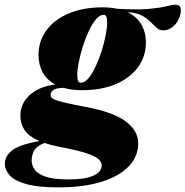

<svg xmlns="http://www.w3.org/2000/svg" viewBox="-104 -558 782 810"><path d="M143 232.5Q57 232.5 7.5 218.8Q-42 205 -62.8 182.2Q-83.5 159.5 -83.5 133Q-83.5 100 -52.2 76Q-21 52 62.5 37Q16.5 17 -0.8 -10Q-18 -37 -18 -70Q-18 -120.5 21.2 -156.8Q60.5 -193 129.5 -201.5Q93.5 -220.5 76 -252.8Q58.5 -285 58.5 -326Q58.5 -384 91.5 -429.5Q124.5 -475 185.2 -501Q246 -527 329 -527Q362 -527 390 -521Q475.5 -516 524.2 -520.5Q573 -525 597.5 -531.5Q622 -538 636 -538Q659 -538 659 -515.5Q659 -496.5 649.5 -476.5Q640 -456.5 623 -443.2Q606 -430 583.5 -430Q568.5 -430 556.8 -440.8Q545 -451.5 530.5 -466.2Q516 -481 493.5 -492.8Q471 -504.5 434.5 -506.5Q473.5 -487.5 492.5 -454.2Q511.5 -421 511.5 -378.5Q511.5 -320.5 478.5 -275Q445.5 -229.5 385 -203.5Q324.5 -177.5 241 -177.5Q198 -177.5 164 -187.5Q131 -186.5 120.2 -177.5Q109.5 -168.5 109.5 -158Q109.5 -151.5 113.5 -146.2Q117.5 -141 132.2 -135.5Q147 -130 178.2 -123Q209.5 -116 264.5 -105.5Q374.5 -84.5 426.8 -45.5Q479 -6.5 479 46.5Q479 103 438.2 144.8Q397.5 186.5 322.2 209.5Q247 232.5 143 232.5ZM237 -209Q253.5 -209 269.5 -228.2Q285.5 -247.5 299.8 -278Q314 -308.5 324.8 -343Q335.5 -377.5 341.8 -409.2Q348 -441 348 -462Q348 -482 344.2 -488.8Q340.5 -495.5 333 -495.5Q316.5 -495.5 300.5 -476.2Q284.5 -457 270.2 -426.5Q256 -396 245.2 -361.5Q234.5 -327 228.2 -295.2Q222 -263.5 222 -242.5Q222 -222.5 225.8 -215.8Q229.5 -209 237 -209ZM29.5 119Q29.5 139 42.2 157.5Q55 176 89 187.5Q123 199 186.5 199Q255 199 290 183Q325 167 325 139.5Q325 124.5 309.5 111.8Q294 99 256.2 87Q218.5 75 151.5 62.5Q113 55 84 45Q49 59 39.2 78.5Q29.5 98 29.5 119Z"/></svg>

Font: Newsreader 72pt ExtraBold
Style: Italic
Weight: 800
Italic angle: -17°
Designer: Hugues Gentile
Foundry: Production Type
Version: Version 1.003; ttfautohint (v1.8.3)